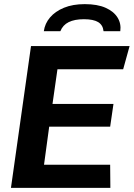

<svg xmlns="http://www.w3.org/2000/svg" viewBox="-20 -909 647 929"><path d="M33 0 130 -686H607L576 -574H258L234 -406H529L513 -296H218L193 -112H513L514 0ZM192 -758Q197 -795 222 -824.5Q247 -854 289.5 -871.5Q332 -889 390 -889Q451 -889 490.5 -871.5Q530 -854 548.5 -824.5Q567 -795 562 -758H481Q478 -788 455 -802Q432 -816 386 -816Q341 -816 312.5 -802Q284 -788 272 -758Z"/></svg>

Font: Chivo SemiBold
Style: Italic
Weight: 600
Italic angle: -8.05°
Designer: Hector Gatti
Foundry: Omnibus-Type
Version: Version 2.002